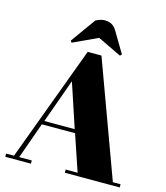

<svg xmlns="http://www.w3.org/2000/svg" viewBox="-130 -1006 954 1105"><g transform="rotate(15 347.0 -453.5)"><path d="M432 -19 359 -235H161L84 -19H159V0H6V-19H53L308 -706H390L642 -19H688V0H361V-19ZM264 -519 170 -257H351ZM197 -743 303 -891Q331 -907 358 -907Q405 -907 428 -867L502 -743L493 -733L351 -801L205 -733Z"/></g></svg>

Font: Abril Fatface
Style: Regular
Weight: 400
Designer: Veronika Burian, Jos Scaglione
Foundry: TypeTogether
Version: Version 1.001